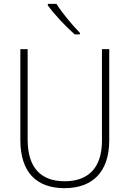

<svg xmlns="http://www.w3.org/2000/svg" viewBox="-20 -970 674 1000"><path d="M274 -950H229V-942C261 -897 323 -831 369 -791H396V-799C356 -840 303 -903 274 -950ZM549 -240V-714H511V-237C511 -92 436 -26 317 -26C194 -26 124 -95 124 -243V-714H86V-241C86 -75 168 10 316 10C456 10 549 -68 549 -240Z"/></svg>

Font: Noto Sans Devanagari UI SemiCondensed ExtraLight
Style: Regular
Weight: 200
Width: 4
Designer: Jelle Bosma - Monotype Design Team
Foundry: Monotype Imaging Inc.
Version: Version 2.004